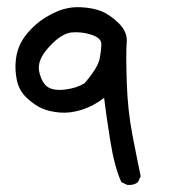

<svg xmlns="http://www.w3.org/2000/svg" viewBox="-20 -350 540 543"><path d="M339.8 172.9 323.2 165Q303.7 122.1 292 48.8Q280.3 -24.4 274.4 -73.2Q244.1 -49.8 211.4 -39.6Q178.7 -29.3 149.4 -31.7Q120.1 -34.2 99.6 -43Q79.1 -51.8 56.6 -72.3Q34.2 -92.8 27.8 -122.6Q21.5 -152.3 24.9 -181.6Q28.3 -210.9 42 -234.4Q55.7 -257.8 80.6 -279.8Q105.5 -301.8 138.7 -316.4Q171.9 -331.1 207 -329.6Q242.2 -328.1 266.6 -318.4Q291 -308.6 315.9 -284.2Q340.8 -259.8 338.4 -230.5Q335.9 -201.2 338.4 -120.1Q340.8 -39.1 354.5 31.7Q368.2 102.5 377.9 148.4L370.1 165Q358.4 174.8 339.8 172.9ZM218.8 -114.3Q256.8 -158.2 261.7 -183.6Q266.6 -209 266.6 -225.6Q266.6 -242.2 239.3 -251.5Q211.9 -260.7 183.1 -258.3Q154.3 -255.9 119.1 -217.8Q84 -179.7 90.8 -147.9Q97.7 -116.2 114.3 -104.5Q130.9 -92.8 163.6 -96.7Q196.3 -100.6 218.8 -114.3Z"/></svg>

Font: JasonHandwriting1
Style: Regular
Weight: 400
Version: Version 1.48.20